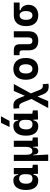

<svg xmlns="http://www.w3.org/2000/svg" viewBox="1516 -2352 1069 4142"><g transform="rotate(-90 2051.0 -280.5)"><path d="M228.5 9.8Q131.3 9.8 77.6 -58.3Q23.9 -126.5 23.9 -253.9Q23.9 -384.3 77.9 -455.8Q131.8 -527.3 230.5 -527.3Q338.9 -527.3 349.6 -423.8H365.2V-517.6H497.6V-118.2L568.8 -107.4V0L374 4.9L368.7 -93.8H351.6Q346.7 -42 313.7 -16.1Q280.8 9.8 228.5 9.8ZM365.2 -242.7V-274.9Q365.2 -402.8 268.1 -402.8Q216.3 -402.8 187.7 -364Q159.2 -325.2 159.2 -253.9Q159.2 -114.7 269 -114.7Q322.8 -114.7 344 -146.7Q365.2 -178.7 365.2 -242.7Z M859.9 9.8Q787.6 9.8 784.2 -99.6H771L788.6 224.6H651.4V-517.6H783.7V-234.4Q783.7 -178.2 804 -147.7Q824.2 -117.2 859.9 -117.2Q906.2 -117.2 929.9 -150.9Q953.6 -184.6 953.6 -263.7V-517.6H1085.9V-118.2L1157.2 -107.4V0L962.4 4.9L955.1 -99.6H941.9Q938.5 9.8 859.9 9.8Z M1400.4 9.8Q1303.2 9.8 1249.5 -58.3Q1195.8 -126.5 1195.8 -253.9Q1195.8 -384.3 1249.8 -455.8Q1303.7 -527.3 1402.3 -527.3Q1510.7 -527.3 1521.5 -423.8H1537.1V-517.6H1669.4V-118.2L1740.7 -107.4V0L1545.9 4.9L1540.5 -93.8H1523.4Q1518.6 -42 1485.6 -16.1Q1452.6 9.8 1400.4 9.8ZM1537.1 -242.7V-274.9Q1537.1 -402.8 1439.9 -402.8Q1388.2 -402.8 1359.6 -364Q1331.1 -325.2 1331.1 -253.9Q1331.1 -114.7 1440.9 -114.7Q1494.6 -114.7 1515.9 -146.7Q1537.1 -178.7 1537.1 -242.7ZM1382.8 -609.4 1473.6 -794.9H1613.8L1513.2 -609.4Z M2257.3 234.4Q2189.5 234.4 2150.4 204.6Q2111.3 174.8 2082.5 102.1L2039.6 -6.3L1941.4 224.6H1791.5L1987.8 -136.2L1915 -318.8Q1897 -364.3 1877 -383.1Q1856.9 -401.9 1827.6 -401.9Q1810.5 -401.9 1789.1 -397.9L1777.3 -521.5Q1806.2 -527.3 1837.4 -527.3Q1904.3 -527.3 1942.1 -499Q1980 -470.7 2007.8 -400.4L2056.2 -278.8L2160.2 -517.6H2310.1L2107.4 -149.9L2177.2 25.9Q2195.8 71.8 2216.1 90.3Q2236.3 108.9 2267.1 108.9Q2273.9 108.9 2285.2 107.9Q2296.4 106.9 2305.7 105L2317.4 228.5Q2303.7 231.9 2287.8 233.2Q2272 234.4 2257.3 234.4Z M2636.7 9.8Q2524.9 9.8 2463.4 -60.5Q2401.9 -130.9 2401.9 -258.8Q2401.9 -387.2 2463.4 -457.3Q2524.9 -527.3 2636.7 -527.3Q2748.5 -527.3 2810.1 -457.3Q2871.6 -387.2 2871.6 -258.8Q2871.6 -130.9 2810.1 -60.5Q2748.5 9.8 2636.7 9.8ZM2636.7 -115.7Q2684.6 -115.7 2710.4 -153.1Q2736.3 -190.4 2736.3 -258.8Q2736.3 -327.6 2710.4 -364.7Q2684.6 -401.9 2636.7 -401.9Q2589.4 -401.9 2563.2 -364.7Q2537.1 -327.6 2537.1 -258.8Q2537.1 -190.4 2563.2 -153.1Q2589.4 -115.7 2636.7 -115.7Z M3242.2 9.8Q3036.1 9.8 3036.1 -200.2V-326.2Q3036.1 -363.8 3023.9 -379.2Q3011.7 -394.5 2981.4 -394.5H2932.1V-517.6H3029.8Q3106.4 -517.6 3137.5 -487.1Q3168.5 -456.5 3168.5 -380.9V-204.1Q3168.5 -115.7 3242.2 -115.7Q3315.4 -115.7 3315.4 -204.1V-517.6H3447.8V-200.2Q3447.8 9.8 3242.2 9.8Z M3791.5 9.8Q3681.2 9.8 3620.1 -59.1Q3559.1 -127.9 3559.1 -253.9Q3559.1 -379.4 3620.1 -448.5Q3681.2 -517.6 3791.5 -517.6H4067.4V-392.1H3900.9V-372.6Q3934.6 -366.7 3961.4 -342.8Q3988.3 -318.8 4003.7 -282Q4019 -245.1 4019 -201.2Q4019 -137.7 3990.7 -90.3Q3962.4 -43 3911.4 -16.6Q3860.4 9.8 3791.5 9.8ZM3791.5 -115.7Q3835.4 -115.7 3859.6 -151.6Q3883.8 -187.5 3883.8 -253.9Q3883.8 -320.3 3859.6 -356.2Q3835.4 -392.1 3791.5 -392.1Q3745.1 -392.1 3719.7 -356.2Q3694.3 -320.3 3694.3 -253.9Q3694.3 -187.5 3719.7 -151.6Q3745.1 -115.7 3791.5 -115.7Z"/></g></svg>

Font: CaskaydiaMono NF
Style: Bold
Weight: 700
Designer: Aaron Bell
Foundry: Saja Typeworks
Version: Version 2111.001; ttfautohint (v1.8.4);Nerd Fonts 3.1.1